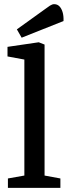

<svg xmlns="http://www.w3.org/2000/svg" viewBox="-20 -902 332 922"><path d="M18 0V-45L97 -59V-616L16 -631V-677L166 -699L194 -688V-59L270 -45V0ZM84 -721 61 -761 196 -858Q209 -868 220 -875Q231 -882 240 -882Q255 -882 265 -872Q275 -862 280.5 -844Q286 -826 285 -801Z"/></svg>

Font: Faustina Medium
Style: Regular
Weight: 500
Designer: Alfonso Garcia
Foundry: http://www.omnibus-type.com
Version: Version 1.200